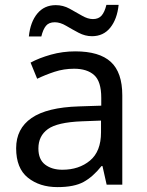

<svg xmlns="http://www.w3.org/2000/svg" viewBox="-20 -755 601 785"><path d="M288 -545Q386 -545 433 -502Q480 -459 480 -365V0H416L399 -76H395Q360 -32 321.5 -11Q283 10 215 10Q142 10 94 -28.5Q46 -67 46 -149Q46 -229 109 -272.5Q172 -316 303 -320L394 -323V-355Q394 -422 365 -448Q336 -474 283 -474Q241 -474 203 -461.5Q165 -449 132 -433L105 -499Q140 -518 188 -531.5Q236 -545 288 -545ZM314 -259Q214 -255 175.5 -227Q137 -199 137 -148Q137 -103 164.5 -82Q192 -61 235 -61Q303 -61 348 -98.5Q393 -136 393 -214V-262ZM98 -606Q104 -665 132.5 -699.5Q161 -734 208 -734Q238 -734 264.5 -719.5Q291 -705 315 -691Q339 -677 360 -677Q383 -677 395.5 -691.5Q408 -706 415 -735H465Q459 -677 431 -642Q403 -607 356 -607Q328 -607 301.5 -621Q275 -635 250.5 -649.5Q226 -664 204 -664Q180 -664 168 -649.5Q156 -635 149 -606Z"/></svg>

Font: Noto Sans Old Persian
Style: Regular
Weight: 400
Designer: Monotype Design Team
Foundry: Monotype Imaging Inc.
Version: Version 2.001; ttfautohint (v1.8.4.7-5d5b)